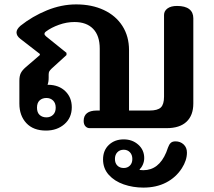

<svg xmlns="http://www.w3.org/2000/svg" viewBox="-20 -582 974 872"><path d="M68 -111V-215Q68 -237 74.5 -250Q81 -263 96 -276L161 -332V-337L72 -406Q55 -419 55 -435Q55 -449 73 -465Q127 -508 193 -535Q259 -562 326 -562Q397 -562 451.5 -536.5Q506 -511 536 -464Q566 -417 566 -354V-80H659Q696 -80 710.5 -94Q725 -108 725 -143V-514Q725 -532 740.5 -543.5Q756 -555 784 -555Q821 -555 839.5 -540.5Q858 -526 858 -499V-112Q858 -58 827 -29Q796 0 737 0H387Q376 0 368 -8.5Q360 -17 360 -33Q360 -56 375 -68Q390 -80 420 -80H433V-361Q433 -420 403 -451Q373 -482 318 -482Q283 -482 248 -469.5Q213 -457 189 -439Q182 -434 182 -428Q182 -423 189 -417L282 -342V-332L214 -270Q207 -263 204 -258Q201 -253 201 -243V-229Q201 -210 196 -197H200Q248 -196 277 -167.5Q306 -139 306 -95Q306 -47 272.5 -18Q239 11 189 11Q131 11 99.5 -23Q68 -57 68 -111ZM233 -93Q233 -114 221 -125.5Q209 -137 191 -137Q172 -137 160 -126Q148 -115 148 -93Q148 -71 160 -60Q172 -49 191 -49Q209 -49 221 -60.5Q233 -72 233 -93ZM448 142Q448 101 474.5 76Q501 51 542 51Q581 51 608 75Q635 99 635 136Q635 151 629 165Q623 179 614 187L615 190Q621 191 631 191Q701 191 735 110Q738 102 743 88Q748 74 755.5 67Q763 60 777 60Q799 60 814 74Q829 88 829 111Q829 146 806 182Q779 224 734.5 247Q690 270 631 270Q584 270 542 255.5Q500 241 474 212Q448 183 448 142ZM581 140Q581 121 570 109.5Q559 98 542 98Q524 98 513 109.5Q502 121 502 140Q502 159 513 170Q524 181 542 181Q559 181 570 170Q581 159 581 140Z"/></svg>

Font: Maitree
Style: Bold
Weight: 700
Designer: CadsonDemak Team
Foundry: CadsonDemak
Version: Version 1.002